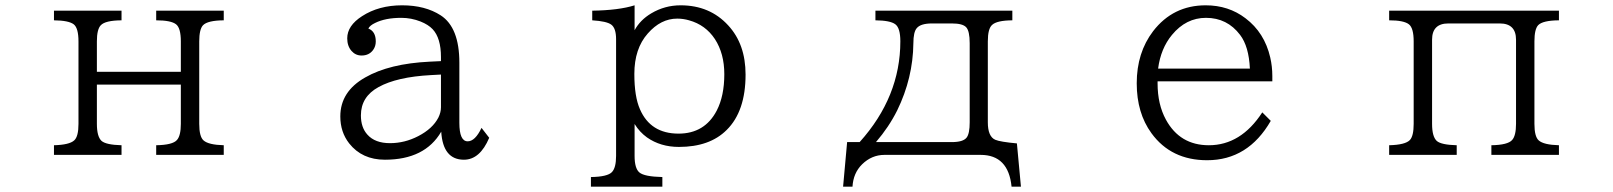

<svg xmlns="http://www.w3.org/2000/svg" viewBox="-20 -580 6040 719"><path d="M182.1 -540H435.1V-503.9Q374 -503.4 357.4 -485.4Q342.8 -470.2 342.8 -425.3V-311H657.2V-425.3Q657.2 -474.6 639.6 -488.8Q620.6 -503.9 564.9 -503.9V-540H817.9V-503.9Q757.3 -503.4 740.2 -485.4Q726.1 -470.2 726.1 -425.3V-116.2Q726.1 -68.4 742.2 -54.2Q760.7 -37.6 817.9 -36.1V0H564.9V-36.1Q626.5 -37.1 642.6 -55.7Q657.2 -71.8 657.2 -116.2V-263.2H342.8V-116.2Q342.8 -68.4 360.4 -52.2Q377.4 -37.6 435.1 -36.1V0H182.1V-36.1Q239.7 -37.6 257.8 -54.2Q273.9 -68.4 273.9 -116.2V-425.3Q273.9 -474.6 256.3 -488.8Q237.3 -503.4 182.1 -503.9Z M1631.3 -351.1V-366.2Q1631.3 -437.5 1600.1 -470.7Q1584 -487.8 1554.7 -499.5Q1520 -513.2 1482.9 -513.2Q1423.3 -513.2 1384.8 -494.1Q1365.2 -484.9 1359.4 -473.1Q1387.2 -462.4 1387.2 -424.8Q1387.2 -406.7 1377.4 -393.1Q1362.3 -372.1 1334 -372.1Q1311.5 -372.1 1296.4 -389.2Q1280.3 -407.7 1280.3 -436.5Q1280.3 -483.9 1335.9 -519.5Q1398.4 -560.1 1485.8 -560.1Q1572.3 -560.1 1630.4 -522.5Q1700.2 -477.1 1700.2 -345.2V-120.1Q1700.2 -50.8 1731.4 -50.8Q1759.3 -50.8 1783.2 -101.1L1812 -64Q1777.3 18.1 1717.3 18.1Q1638.7 18.1 1632.3 -86.9Q1571.3 18.1 1421.4 18.1Q1335.9 18.1 1287.6 -43Q1254.4 -85.4 1254.4 -144Q1254.4 -237.3 1347.7 -290Q1438 -341.8 1589.4 -349.1ZM1631.3 -300.8 1594.2 -298.8Q1466.3 -292 1397.5 -253.9Q1331.5 -217.8 1331.5 -147.9Q1331.5 -102.5 1356 -75.7Q1384.3 -43.9 1440.4 -43.9Q1495.6 -43.9 1546.4 -70.3Q1600.1 -98.1 1621.6 -139.6Q1631.3 -159.2 1631.3 -178.2Z M2192.9 119.1V83Q2254.9 82 2271.5 64.5Q2287.1 48.3 2287.1 3.9V-433.1Q2287.1 -474.6 2269 -487.8Q2252 -500.5 2197.8 -503.9V-540Q2297.4 -541.5 2356.4 -560.1V-466.8Q2377.4 -505.4 2418.5 -529.8Q2469.2 -560.1 2528.8 -560.1Q2638.2 -560.1 2707 -484.9Q2772 -414.6 2772 -300.8Q2772 -163.1 2701.2 -93.3Q2637.7 -29.8 2522.5 -29.8Q2453.6 -29.8 2402.8 -65.4Q2375 -85.4 2356.4 -115.7V3.9Q2356.4 50.8 2374.5 65.9Q2393.1 81.5 2460.4 83V119.1ZM2516.1 -510.3Q2454.6 -510.3 2405.8 -454.6Q2355.5 -397.9 2355.5 -303.2Q2355.5 -218.3 2376.5 -170.9Q2416 -79.6 2521 -79.6Q2619.1 -79.6 2664.1 -166Q2692.4 -220.7 2692.4 -302.2Q2692.4 -379.4 2657.2 -433.6Q2622.1 -486.8 2560.5 -503.9Q2538.6 -510.3 2516.1 -510.3Z M3258.3 -540H3771V-503.9Q3712.9 -503.4 3695.3 -486.8Q3679.2 -472.7 3679.2 -424.8V-122.1Q3679.2 -68.8 3707 -56.6Q3725.1 -48.8 3788.1 -43L3803.2 119.1H3768.1Q3756.3 0 3652.3 0H3292Q3244.6 0 3208.5 35.2Q3175.3 67.9 3172.4 119.1H3137.2L3152.3 -47.9H3199.2Q3351.6 -217.3 3351.6 -425.3Q3351.6 -475.6 3332.5 -489.3Q3313.5 -503.4 3258.3 -503.9ZM3260.3 -47.9H3544.4Q3586.4 -47.9 3599.6 -64.5Q3611.3 -79.1 3611.3 -122.1V-418Q3611.3 -463.9 3598.1 -478Q3585 -492.2 3544.4 -492.2H3470.2Q3427.7 -492.2 3413.1 -474.6Q3400.4 -460 3400.4 -418Q3398.9 -287.6 3339.8 -166.5Q3308.6 -104 3260.3 -47.9Z M4314.9 -275.4V-267.6Q4314.9 -189 4346.2 -131.8Q4398.4 -36.1 4506.8 -36.1Q4627 -36.1 4707 -159.2L4738.8 -127.4Q4653.8 20 4500.5 20Q4365.7 20 4292 -81.1Q4236.8 -156.7 4236.8 -268.1Q4236.8 -382.8 4298.3 -463.4Q4373 -560.1 4495.1 -560.1Q4580.6 -560.1 4644 -511.7Q4715.3 -458 4736.8 -364.7Q4744.6 -331.1 4744.6 -295.4V-275.4ZM4660.6 -323.2Q4656.7 -406.2 4624 -449.2Q4575.7 -513.2 4496.1 -513.2Q4421.4 -513.2 4368.7 -449.2Q4326.7 -398.4 4316.9 -323.2Z M5182.1 -540H5817.9V-503.9Q5757.3 -503.4 5740.2 -485.8Q5726.1 -470.7 5726.1 -425.3V-116.2Q5726.1 -68.4 5742.2 -54.2Q5760.7 -37.6 5817.9 -36.1V0H5564.9V-36.1Q5626.5 -37.1 5642.6 -55.7Q5657.2 -71.8 5657.2 -116.2V-431.2Q5657.2 -492.2 5596.2 -492.2H5403.8Q5342.8 -492.2 5342.8 -431.2V-116.2Q5342.8 -68.4 5360.4 -52.2Q5377 -37.6 5435.1 -36.1V0H5182.1V-36.1Q5242.7 -37.6 5259.8 -55.7Q5273.9 -70.8 5273.9 -116.2V-425.3Q5273.9 -474.6 5256.3 -488.8Q5237.3 -503.9 5182.1 -503.9Z"/></svg>

Font: BIZ UDPMincho
Style: Regular
Weight: 400
Designer: TypeBank Co., Ltd.
Foundry: Morisawa Inc.
Version: Version 1.06